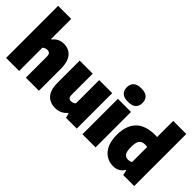

<svg xmlns="http://www.w3.org/2000/svg" viewBox="-16 -1456 2107 2107"><g transform="rotate(45 1038.0 -402.0)"><path d="M44 0V-808H246.5V-496.5H256Q277 -525.5 309 -542.2Q341 -559 387.5 -559Q432.5 -559 470.2 -537.5Q508 -516 530.8 -468.2Q553.5 -420.5 553.5 -341.5V0H350.5V-325Q350.5 -358 338 -370.5Q325.5 -383 304.5 -383Q268.5 -383 246.5 -360V0Z M813.5 9.5Q762.5 9.5 722.5 -11.8Q682.5 -33 659.2 -80.5Q636 -128 636 -206.5V-550H838.5V-223Q838.5 -191 850.8 -178.8Q863 -166.5 882.5 -166.5Q897 -166.5 912.8 -172.8Q928.5 -179 938.5 -189.5V-550H1141V0H974L960 -54H952Q896 10 813.5 9.5Z M1229 0V-550H1432.5V0ZM1330.5 -604.5Q1267 -604.5 1237.8 -632Q1208.5 -659.5 1208.5 -709Q1208.5 -758.5 1237.8 -786Q1267 -813.5 1330.5 -813.5Q1394 -813.5 1423.2 -786Q1452.5 -758.5 1452.5 -709Q1452.5 -659.5 1423.2 -632Q1394 -604.5 1330.5 -604.5Z M1712.5 10.5Q1656 10.5 1607.5 -18.2Q1559 -47 1529.2 -107.5Q1499.5 -168 1499.5 -264Q1499.5 -404.5 1573.8 -481.8Q1648 -559 1802.5 -559Q1810 -559 1816.8 -558.5Q1823.5 -558 1830 -558V-808H2032.5V0H1862L1849.5 -58.5H1841Q1822 -26.5 1789.8 -8Q1757.5 10.5 1712.5 10.5ZM1779 -156Q1809 -156 1830 -169.5V-403.5Q1822 -404.5 1812.2 -405.5Q1802.5 -406.5 1795 -406.5Q1749.5 -406.5 1727 -379.5Q1704.5 -352.5 1704.5 -280.5Q1704.5 -205.5 1724.5 -180.8Q1744.5 -156 1779 -156Z"/></g></svg>

Font: Encode Sans Semi Condensed Black
Style: Regular
Weight: 900
Width: 4
Designer: Multiple Designers
Foundry: Impallari Type
Version: Version 3.000; ttfautohint (v1.8.3) -l 8 -r 50 -G 200 -x 14 